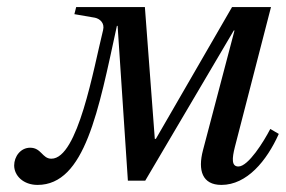

<svg xmlns="http://www.w3.org/2000/svg" viewBox="-20 -510 807 542"><path d="M20 -43C20 -14 46 12 86 12C220 12 258 -198 310 -437H312L341 0H390L640 -424H642L553 -86C538 -29 551 12 605 12C677 12 733 -56 767 -132L743 -146C725 -111 681 -40 653 -40C633 -40 635 -63 643 -95L745 -490H635L420 -118H417L389 -490H195L190 -470L248 -460C262 -457 276 -445 271 -425C244 -316 200 -62 125 -62C99 -62 97 -93 65 -93C38 -93 20 -68 20 -43Z"/></svg>

Font: Heuristica
Style: Italic
Weight: 400
Italic angle: -13°
Version: Version 1.0.1